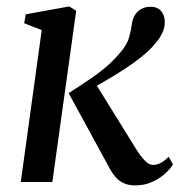

<svg xmlns="http://www.w3.org/2000/svg" viewBox="-20 -565 565 596"><path d="M44.5 0 109.5 -471.5 55 -493 60 -520.5 195 -545 216.5 -531.5 142.5 0ZM399.5 10.5Q379 10.5 363.8 3.5Q348.5 -3.5 337.2 -17Q326 -30.5 316.5 -49.5L193 -276Q228.5 -298.5 258 -318.5Q287.5 -338.5 311.8 -359.5Q336 -380.5 355.5 -404.5Q374.5 -427 380.8 -449.2Q387 -471.5 389 -488.5Q391.5 -507.5 399.8 -519.8Q408 -532 420.2 -538Q432.5 -544 446 -544Q469 -544 480 -530.8Q491 -517.5 491.5 -498Q492 -480.5 484 -463.2Q476 -446 461.5 -429.5Q445.5 -409.5 418.5 -388Q391.5 -366.5 361 -347Q330.5 -327.5 301.8 -311Q273 -294.5 252.5 -284L270.5 -315.5L403 -101.5Q416 -80.5 429.2 -66.8Q442.5 -53 455.5 -53Q465.5 -53 477.5 -58.5Q489.5 -64 503.5 -78.5L517 -54.5Q508 -40 491.2 -25Q474.5 -10 451.2 0.2Q428 10.5 399.5 10.5Z"/></svg>

Font: Merriweather 72pt
Style: Italic
Weight: 400
Italic angle: -7.8°
Version: Version 2.101